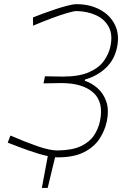

<svg xmlns="http://www.w3.org/2000/svg" viewBox="-20 -745 600 920"><path d="M180.5 155.5Q187.5 117 194.8 79Q202 41 209 3Q168 -6 116.5 -24.2Q65 -42.5 17 -61.5L30 -95.5Q99 -65.5 158.5 -44.8Q218 -24 256 -24Q327 -25 368.5 -45Q410 -65 430.8 -96.8Q451.5 -128.5 459 -164.5Q478 -255.5 427 -301.2Q376 -347 273 -347Q248.5 -346.5 228.8 -346.2Q209 -346 188.5 -345.5L195.5 -379.5Q213.5 -379 233 -378.8Q252.5 -378.5 279.5 -378Q359 -378 406.5 -399Q454 -420 477.8 -453.2Q501.5 -486.5 509 -522.5Q521 -578.5 501.2 -615.8Q481.5 -653 440.2 -672Q399 -691 346.5 -692Q334 -692 301.5 -682.5Q269 -673 226.2 -657Q183.5 -641 138.5 -622L138 -661.5Q157 -669 185.8 -679.8Q214.5 -690.5 245.5 -700.8Q276.5 -711 303.8 -718Q331 -725 347 -725Q409.5 -725 458.2 -699.2Q507 -673.5 530.5 -626.5Q554 -579.5 540.5 -516.5Q528 -458.5 487.5 -419.8Q447 -381 387.5 -364L386 -358Q417.5 -348 446.2 -323.5Q475 -299 489.2 -258.8Q503.5 -218.5 491 -160.5Q482 -118.5 456.5 -79.5Q431 -40.5 382.5 -15.8Q334 9 256 9Q250.5 9 244 8.5Q235 45.5 226.2 81.8Q217.5 118 208.5 155.5Z"/></svg>

Font: Commissioner Loud Thin
Style: Italic
Weight: 100
Italic angle: -12°
Designer: Kostas Bartsokas
Foundry: Kostas Bartsokas
Version: Version 1.000; ttfautohint (v1.8.3)